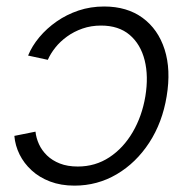

<svg xmlns="http://www.w3.org/2000/svg" viewBox="-20 -564 583 594"><path d="M210.4 10.3Q168.5 10.3 135 -2.4Q101.6 -15.1 77.9 -36.9Q54.2 -58.6 40.5 -86.2Q26.9 -113.8 24.4 -143.6L89.8 -156.7Q91.8 -137.2 100.6 -117.9Q109.4 -98.6 125.5 -83Q141.6 -67.4 165.3 -58.1Q189 -48.8 220.7 -48.8Q274.9 -48.8 318.4 -77.4Q361.8 -106 390.6 -155.3Q419.4 -204.6 429.7 -266.1Q439.9 -328.1 427.5 -377.7Q415 -427.2 381.1 -456.1Q347.2 -484.9 292.5 -484.9Q261.7 -484.9 235.1 -475.6Q208.5 -466.3 187.3 -450.9Q166 -435.5 151.1 -416.7Q136.2 -397.9 127.9 -378.9L66.9 -392.1Q79.1 -421.9 101.8 -449Q124.5 -476.1 155.3 -497.6Q186 -519 223.1 -531.5Q260.3 -543.9 302.2 -543.9Q373 -543.9 421.1 -508.8Q469.2 -473.6 489.3 -410.9Q509.3 -348.1 495.6 -266.1Q482.4 -185.1 441.7 -122.6Q400.9 -60.1 341.1 -24.9Q281.2 10.3 210.4 10.3Z"/></svg>

Font: Inter 20pt Light
Style: Italic
Weight: 300
Italic angle: -9.3988°
Version: Version 4.001;git-66647c0bb